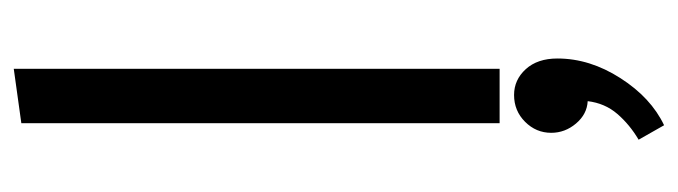

<svg xmlns="http://www.w3.org/2000/svg" viewBox="-373 -373 985 279"><g transform="rotate(-90 119.5 -233.5)"><path d="M80 0V-695L159 -706V0ZM121 21Q143 21 158.5 38Q174 55 174 84Q174 131 145.5 175.5Q117 220 77 239L56 202Q78 189 93.5 171Q109 153 112 128Q93 127 79.5 111Q66 95 66 75Q66 53 82 37Q98 21 121 21Z"/></g></svg>

Font: Palanquin
Style: Regular
Weight: 400
Designer: Pria Ravichandran
Version: Version 1.0.4